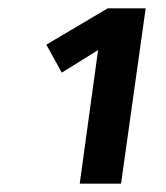

<svg xmlns="http://www.w3.org/2000/svg" viewBox="-20 -761 397 460"><path d="M270 -321H171L215 -641L128 -587L91 -654L238 -741H329Z"/></svg>

Font: Fira Sans Condensed SemiBold
Style: Italic
Weight: 600
Width: 3
Italic angle: -8°
Designer: bBox Type GmbH & Carrois Corporate GbR & Edenspiekermann AG
Foundry: bBox Type GmbH & Carrois Corporate GbR & Edenspiekermann AG
Version: Version 4.301